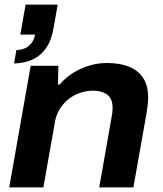

<svg xmlns="http://www.w3.org/2000/svg" viewBox="-20 -812 707 832"><path d="M20 0 113 -527H233L231 -446H239Q265 -477 299 -497.5Q333 -518 369.5 -528.5Q406 -539 443 -539Q499 -539 539 -523Q579 -507 600.5 -474Q622 -441 622 -389Q622 -373 620 -356.5Q618 -340 615 -321L558 0H410L464 -307Q466 -317 467 -326.5Q468 -336 468 -344Q468 -371 458 -387Q448 -403 428.5 -411Q409 -419 383 -419Q354 -419 326.5 -409.5Q299 -400 277 -382.5Q255 -365 239 -339.5Q223 -314 218 -283L168 0ZM41 -537 51 -595Q86 -596 106.5 -614.5Q127 -633 132 -662H68L91 -792H230L212 -690Q203 -637 179.5 -603.5Q156 -570 121 -554Q86 -538 41 -537Z"/></svg>

Font: Archivo SemiExpanded
Style: Bold Italic
Weight: 700
Width: 6
Italic angle: -10°
Designer: Hector Gatti
Foundry: Omnibus-Type
Version: Version 2.001